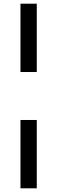

<svg xmlns="http://www.w3.org/2000/svg" viewBox="-20 -770 310 1040"><path d="M179.2 -750V-379.9H90.8V-750ZM179.2 -120.1V250H90.8V-120.1Z"/></svg>

Font: Stilu
Style: Italic
Weight: 400
Italic angle: -10°
Designer: Genilson Lima Santos
Foundry: Genilson Lima Santos
Version: Version 1.200;PS 001.200;hotconv 1.0.88;makeotf.lib2.5.64775